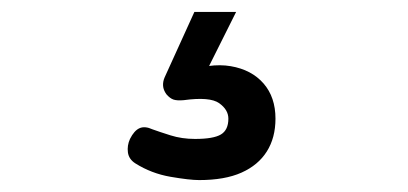

<svg xmlns="http://www.w3.org/2000/svg" viewBox="-20 -33 685 322"><path d="M314 269Q298 269 266 263.5Q234 258 207 241Q196 234 194.5 222.5Q193 211 198 200Q205 186 214 182Q223 178 236 184Q247 188 266 194Q285 200 307 200Q338 200 350.5 192.5Q363 185 363 166Q363 151 347.5 140Q332 129 288 135Q277 136 271 134Q265 132 259 125Q254 118 253.5 111Q253 104 256 97L306 -13H376L317 105L287 89Q332 72 367 78Q402 84 422 107Q442 130 442 166Q442 198 427.5 221Q413 244 385 256.5Q357 269 314 269Z"/></svg>

Font: Playwrite GB S
Style: Regular
Weight: 400
Designer: Veronika Burian, José Scaglione
Foundry: TypeTogether
Version: Version 1.000